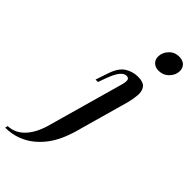

<svg xmlns="http://www.w3.org/2000/svg" viewBox="-436 -819 1059 1059"><g transform="rotate(45 93.5 -290.0)"><path d="M-137 188 -133 172Q-75 170 -33.5 123.5Q8 77 29 -7L148 -430Q157 -462 154 -475Q151 -488 134 -488Q116 -488 98.5 -467Q81 -446 62 -394L47 -352H28L53 -426Q73 -486 108 -507.5Q143 -529 182 -529Q226 -529 241 -508.5Q256 -488 253.5 -455.5Q251 -423 242 -389L163 -108Q150 -56 132 -12Q114 32 89 67Q64 102 31 129Q0 155 -43 171.5Q-86 188 -137 188ZM182 -686Q182 -717 205.5 -742.5Q229 -768 265 -768Q293 -768 308.5 -753Q324 -738 324 -714Q324 -683 299.5 -657.5Q275 -632 239 -632Q213 -632 197.5 -647Q182 -662 182 -686Z"/></g></svg>

Font: Playfair Display Medium
Style: Italic
Weight: 500
Italic angle: -14°
Designer: Claus Eggers Sørensen
Foundry: Claus Eggers Sørensen
Version: Version 1.203